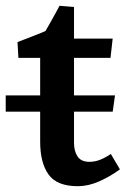

<svg xmlns="http://www.w3.org/2000/svg" viewBox="-39 -627 461 662"><path d="M229.3 15Q157.2 15 128.3 -25.5Q99.5 -65.9 99.5 -138V-479.5L149.9 -427.4H24.4L21.4 -482Q37.5 -488.3 60 -496.7Q82.5 -505.1 105.2 -514.6Q127.9 -524.2 142.5 -532L98.9 -490.7Q105.8 -499.9 115.3 -515.7Q124.7 -531.5 134.7 -549.5Q144.6 -567.4 153.3 -583Q161.9 -598.7 166.2 -607L216.2 -603V-134.6Q216.2 -105.7 228.5 -87.4Q240.8 -69 269.7 -69Q288.5 -69 307.3 -76.6Q326 -84.3 343.1 -96.2L374.5 -43Q339.8 -17.8 302.5 -1.4Q265.1 15 229.3 15ZM197.3 -427.4V-494H349.5L342 -427.4ZM-19.3 -242V-298H357.5L349.6 -242Z"/></svg>

Font: Andada Pro
Style: Regular
Weight: 400
Designer: Carolina Giovagnoli
Foundry: Huerta Tipografica
Version: Version 3.003